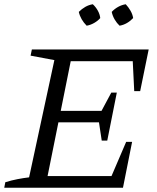

<svg xmlns="http://www.w3.org/2000/svg" viewBox="-24 -884 740 904"><path d="M-4 0 1 -26Q30 -35 58.5 -40.5Q87 -46 113 -49L232 -601L120 -622L126 -651H676L636 -455H608L601 -596H309L262 -362H454L500 -448H526L481 -222H455L442 -308H251L200 -55H501L570 -216H598L555 0ZM413 -864Q427 -851 436.5 -834Q446 -817 448 -799Q437 -786 419.5 -776Q402 -766 384 -763Q370 -777 360.5 -793.5Q351 -810 347 -828Q361 -842 377.5 -851.5Q394 -861 413 -864ZM568 -864Q581 -850 590.5 -833.5Q600 -817 603 -799Q590 -785 573.5 -775.5Q557 -766 539 -763Q526 -775 516 -792Q506 -809 502 -828Q515 -842 532 -851.5Q549 -861 568 -864Z"/></svg>

Font: Piazzolla 24pt
Style: Italic
Weight: 400
Italic angle: -11.3°
Designer: Juan Pablo del Peral
Foundry: Huerta Tipografica
Version: Version 2.005